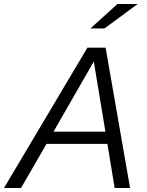

<svg xmlns="http://www.w3.org/2000/svg" viewBox="-64 -938 731 958"><path d="M0 0ZM-44 0 372 -700H463L585 0H508L472 -220H168L41 0ZM203 -281H462L404 -631ZM522 -918H623L457 -796H387Z"/></svg>

Font: Rosa Sans Light
Style: Italic
Weight: 300
Italic angle: -12°
Designer: Pentagram / MCKL
Foundry: Pentagram / MCKL
Version: Version 1.005;September 16, 2019;FontCreator 11.5.0.2425 64-